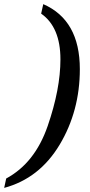

<svg xmlns="http://www.w3.org/2000/svg" viewBox="-69 -772 435 928"><path d="M129.9 -706.1 140.1 -752Q316.9 -674.8 316.9 -438Q316.9 -235.4 219.2 -72.5Q121.6 90.3 -48.8 136.2L-39.1 90.8Q99.6 16.1 161.4 -162.8Q223.1 -341.8 223.1 -484.9Q223.1 -641.1 129.9 -706.1Z"/></svg>

Font: Droid Serif
Style: Italic
Weight: 400
Italic angle: -12°
Designer: Monotype Design team
Foundry: Monotype Imaging Inc.
Version: Version 1.03